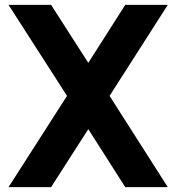

<svg xmlns="http://www.w3.org/2000/svg" viewBox="-20 -765 721 785"><path d="M666 -745 428 -373 666 0H492L341 -237L189 0H15L254 -373L15 -745H189L341 -508L492 -745Z"/></svg>

Font: Plus Jakarta Display
Style: Bold
Weight: 700
Designer: Gumpita Rahayu
Foundry: Tokotype Studio
Version: Version 1.000;hotconv 1.0.109;makeotfexe 2.5.65596